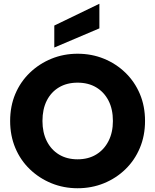

<svg xmlns="http://www.w3.org/2000/svg" viewBox="-20 -995 826 1022"><path d="M393 7Q319 7 254 -19.5Q189 -46 139 -94Q89 -142 61.5 -207.5Q34 -273 34 -351Q34 -430 61.5 -495Q89 -560 139 -608Q189 -656 254 -682.5Q319 -709 393 -709Q468 -709 533 -682.5Q598 -656 647.5 -608Q697 -560 724.5 -495Q752 -430 752 -351Q752 -273 724.5 -207.5Q697 -142 647.5 -94Q598 -46 533 -19.5Q468 7 393 7ZM393 -147Q450 -147 492 -172.5Q534 -198 557.5 -244Q581 -290 581 -351Q581 -414 557.5 -459.5Q534 -505 492 -530Q450 -555 393 -555Q336 -555 294 -530Q252 -505 229 -459.5Q206 -414 206 -351Q206 -290 229 -244Q252 -198 294 -172.5Q336 -147 393 -147ZM509 -975V-844L269 -742V-859Z"/></svg>

Font: Parkinsans
Style: Bold
Weight: 700
Designer: Red Stone, Indian Type Foundry
Foundry: Indian Type Foundry
Version: Version 1.000